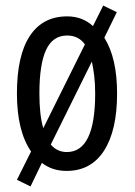

<svg xmlns="http://www.w3.org/2000/svg" viewBox="-20 -606 485 692"><path d="M402 -269Q402 -136 355 -63Q308 10 220 10Q168 10 131 -19L90 66L41 42L92 -60Q41 -134 41 -269Q41 -406 87.5 -476.5Q134 -547 222 -547Q277 -547 315 -512L352 -586L401 -562L356 -470Q402 -397 402 -269ZM122 -269Q122 -191 136 -144L286 -446Q263 -478 222 -478Q170 -478 146 -426Q122 -374 122 -269ZM323 -269Q323 -305 319.5 -333.5Q316 -362 311 -384L163 -85Q186 -58 221 -58Q323 -58 323 -269Z"/></svg>

Font: Noto Sans Sinhala UI ExtraCondensed
Style: Regular
Weight: 400
Width: 2
Designer: Jelle Bosma - Monotype Design Team
Foundry: Monotype Imaging Inc.
Version: Version 2.006; ttfautohint (v1.8.4.7-5d5b)